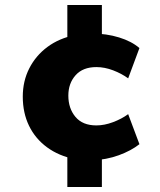

<svg xmlns="http://www.w3.org/2000/svg" viewBox="-20 -632 640 767"><path d="M249 115V-36L280 4Q215 -9 168 -43.5Q121 -78 96 -129.5Q71 -181 71 -246Q71 -308 97 -359Q123 -410 169.5 -444.5Q216 -479 280 -492L249 -453V-612H387V-464L348 -498Q405 -498 455.5 -482.5Q506 -467 537 -440L492 -319Q466 -338 432 -351Q398 -364 365 -364Q311 -364 282 -331.5Q253 -299 253 -250Q253 -199 281.5 -165Q310 -131 365 -131Q397 -131 431.5 -144Q466 -157 492 -176L537 -56Q504 -30 455 -12Q406 6 346 9L387 -26V115Z"/></svg>

Font: Nunito Sans 12pt ExtraLight Black
Style: Regular
Weight: 900
Version: Version 3.101;gftools[0.9.27]